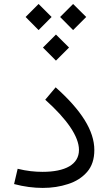

<svg xmlns="http://www.w3.org/2000/svg" viewBox="-20 -921 535 945"><path d="M339.8 -772.9 404.3 -837.4 339.8 -901.4 275.9 -837.4ZM169.9 -772.9 233.9 -837.4 169.9 -901.4 106 -837.4ZM255.4 -622.6 319.8 -687 255.4 -751 191.4 -687ZM444.3 -182.6C444.3 -277.8 380.4 -378.4 253.9 -491.2L202.6 -430.2C309.6 -334.5 368.7 -249 368.7 -183.1C368.7 -111.3 301.3 -75.2 189.5 -75.2C151.9 -75.2 112.3 -79.1 66.9 -90.3L49.3 -15.1C98.6 -2 146 3.9 190.4 3.9C234.9 3.9 276.4 -2.4 314.9 -15.1C353.5 -27.3 384.8 -47.4 408.7 -74.7C432.6 -102.1 444.3 -138.2 444.3 -182.6Z"/></svg>

Font: Estedad Regular
Style: Regular
Weight: 400
Designer: Amin Abedi
Version: Version 7.3